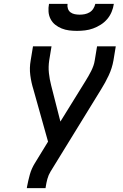

<svg xmlns="http://www.w3.org/2000/svg" viewBox="-20 -975 640 995"><path d="M119 0 120 -7Q126 -39 134.5 -70Q143 -101 161 -130L229 -241L153 -512Q142 -547 137 -585Q132 -623 139 -662L151 -735H247L235 -662Q230 -628 233.5 -596Q237 -564 245 -533L293 -345L423 -555Q431 -568 438.5 -581Q446 -594 452.5 -607Q459 -620 464 -634Q469 -648 471 -662L483 -735H580L568 -662Q561 -622 543.5 -584.5Q526 -547 504 -512L242 -86Q231 -68 225.5 -47.5Q220 -27 217 -7L216 0ZM379 -815Q358 -815 338 -817.5Q318 -820 299.5 -827.5Q281 -835 266 -847Q251 -859 242 -876.5Q233 -894 231.5 -914.5Q230 -935 234 -955H330Q328 -942 332 -930Q336 -918 345.5 -911Q355 -904 367.5 -901.5Q380 -899 393 -899Q406 -899 419 -901.5Q432 -904 444 -911Q456 -918 463.5 -930Q471 -942 474 -955H570Q567 -934 558.5 -913.5Q550 -893 535.5 -876Q521 -859 502 -847Q483 -835 462.5 -827.5Q442 -820 420.5 -817.5Q399 -815 379 -815Z"/></svg>

Font: Iosevka Curly Medium Extended
Style: Italic
Weight: 500
Width: 7
Italic angle: -9°
Monospace: yes
Designer: Belleve Invis
Foundry: Belleve Invis
Version: Version 11.1.0; ttfautohint (v1.8.3)